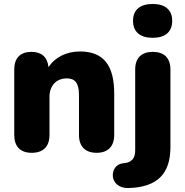

<svg xmlns="http://www.w3.org/2000/svg" viewBox="-20 -763 933 970"><path d="M751 -572C815 -572 850 -602 850 -658C850 -713 815 -743 751 -743C688 -743 652 -713 652 -658C652 -602 688 -572 751 -572ZM140 9C199 9 230 -23 230 -81V-273C230 -330 264 -367 318 -367C358 -367 379 -344 379 -284V-81C379 -23 411 9 468 9C525 9 557 -23 557 -81V-291C557 -435 501 -503 384 -503C317 -503 259 -475 225 -424C220 -474 190 -501 139 -501C83 -501 52 -470 52 -412V-81C52 -23 83 9 140 9ZM629 187C775 183 841 115 841 -20V-412C841 -470 809 -501 752 -501C695 -501 663 -470 663 -412V-3C663 39 644 59 601 62C531 69 526 189 629 187Z"/></svg>

Font: Nunito Black
Style: Regular
Weight: 900
Designer: Vernon Adams
Foundry: Vernon Adams
Version: Version 3.602